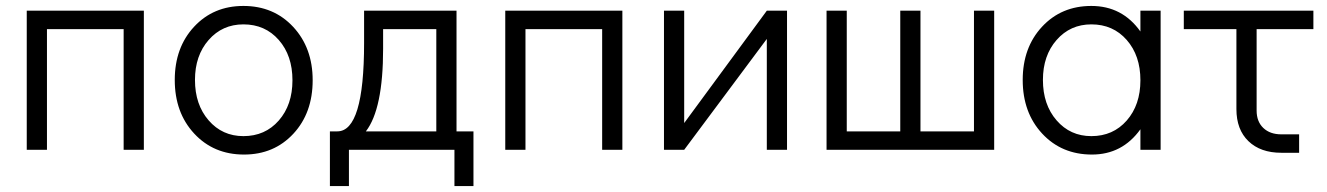

<svg xmlns="http://www.w3.org/2000/svg" viewBox="-20 -504 4464 646"><path d="M70 0V-468H464V0H396V-406H138V0Z M801 16Q699 16 633.5 -54.5Q568 -125 568 -235Q568 -344 633 -414Q698 -484 799 -484Q901 -484 966.5 -413.5Q1032 -343 1032 -234Q1032 -124 967 -54Q902 16 801 16ZM799 -46Q872 -46 918 -98.5Q964 -151 964 -234Q964 -317 918 -369.5Q872 -422 799 -422Q728 -422 682 -369.5Q636 -317 636 -235Q636 -152 682 -99Q728 -46 799 -46Z M1516 -62H1573V122H1509V0H1154V122H1090V-62H1115Q1205 -62 1205 -359V-468H1516ZM1211 -62H1448V-406H1269V-340Q1269 -137 1211 -62Z M1680 0V-468H2074V0H2006V-406H1748V0Z M2560 -468H2628V0H2560V-373L2282 0H2214V-468H2282V-90Z M2761 0V-468H2829V-62H3009V-468H3077V-62H3257V-468H3325V0Z M3817 -468H3885V0H3817V-69Q3756 16 3654 16Q3552 16 3486.5 -54.5Q3421 -125 3421 -235Q3421 -344 3486 -414Q3551 -484 3652 -484Q3756 -484 3817 -398ZM3652 -46Q3725 -46 3771 -98.5Q3817 -151 3817 -234Q3817 -317 3771 -369.5Q3725 -422 3652 -422Q3581 -422 3535 -369.5Q3489 -317 3489 -235Q3489 -152 3535 -99Q3581 -46 3652 -46Z M3963 -406V-468H4399V-406H4208V-132Q4208 -95 4230.5 -73.5Q4253 -52 4291 -52H4351V10H4291Q4221 10 4180.5 -29Q4140 -68 4140 -137V-406Z"/></svg>

Font: Didact Gothic
Style: Regular
Weight: 400
Designer: Daniel Johnson
Foundry: Daniel Johnson
Version: Version 2.101;PS 002.101;hotconv 1.0.88;makeotf.lib2.5.64775